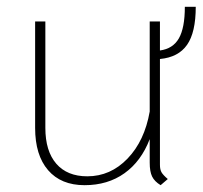

<svg xmlns="http://www.w3.org/2000/svg" viewBox="-20 -533 594 563"><path d="M449 -360V-50Q449 -36 453.5 -28Q458 -20 472 -8L451 10Q433 -1 426 -15.5Q419 -30 419 -56V-125Q394 -60 345 -25Q296 10 228 10Q159 10 121 -34Q83 -78 83 -158V-470H113V-158Q113 -90 145 -53Q177 -16 236 -16Q304 -16 354 -68Q404 -120 419 -206V-470H449V-385Q487 -390 504.5 -420.5Q522 -451 522 -513H554Q554 -438 528.5 -401.5Q503 -365 449 -360Z"/></svg>

Font: KoHo ExtraLight
Style: Regular
Weight: 275
Version: Version 1.000; ttfautohint (v1.6)